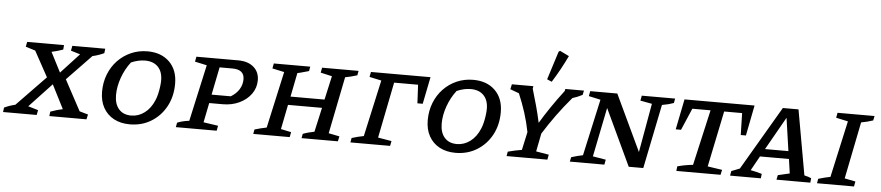

<svg xmlns="http://www.w3.org/2000/svg" viewBox="-71 -1099 6450 1406"><g transform="rotate(5 3154.0 -396.5)"><path d="M-26 0 -22 -33Q16 -51 59 -61L272 -281L169 -469L98 -491L105 -527H376L373 -494Q332 -479 289 -470L364 -324L499 -470L430 -491L437 -527H679L675 -494Q634 -475 590 -465L411 -279L532 -54L595 -36L587 0H314L318 -33Q364 -50 408 -59L319 -234L154 -58L228 -36L221 0Z M906 9Q838 9 788 -18Q738 -45 710.5 -94.5Q683 -144 683 -212Q683 -280 706 -339Q729 -398 771 -442Q813 -486 869 -510.5Q925 -535 990 -535Q1091 -535 1151 -476Q1211 -417 1211 -316Q1211 -222 1171.5 -149Q1132 -76 1063 -33.5Q994 9 906 9ZM910 -56Q964 -56 1008.5 -89.5Q1053 -123 1078 -183Q1087 -203 1093.5 -230.5Q1100 -258 1103.5 -285Q1107 -312 1107 -331Q1107 -395 1073 -430.5Q1039 -466 977 -466Q928 -466 875 -443Q834 -390 810.5 -324Q787 -258 787 -196Q787 -130 819.5 -93Q852 -56 910 -56Z M1244 0 1250 -33Q1265 -40 1286.5 -45.5Q1308 -51 1338 -55L1430 -471L1342 -490L1349 -527H1656Q1728 -527 1770 -491Q1812 -455 1812 -394Q1812 -338 1780 -293.5Q1748 -249 1693.5 -223Q1639 -197 1571 -197H1472L1443 -53L1551 -37L1544 0ZM1619 -464H1525L1484 -260H1625Q1666 -285 1686.5 -319Q1707 -353 1707 -392Q1707 -464 1619 -464Z M1813 0 1819 -33Q1842 -40 1864 -45.5Q1886 -51 1907 -55L1999 -471L1911 -490L1918 -527H2186L2180 -494Q2152 -487 2134.5 -481.5Q2117 -476 2096 -472L2061 -296H2311L2350 -471L2266 -490L2273 -527H2541L2535 -494Q2509 -486 2489 -481Q2469 -476 2447 -472L2363 -53L2443 -37L2435 0H2168L2174 -32Q2195 -40 2216 -45.5Q2237 -51 2258 -55L2298 -234H2048L2012 -53L2088 -37L2081 0Z M3070 -527 3030 -328H2991L2984 -464H2808L2726 -53L2826 -36L2819 0H2527L2533 -33Q2557 -40 2577.5 -45.5Q2598 -51 2621 -55L2713 -471L2625 -490L2632 -527Z M3300 9Q3232 9 3182 -18Q3132 -45 3104.5 -94.5Q3077 -144 3077 -212Q3077 -280 3100 -339Q3123 -398 3165 -442Q3207 -486 3263 -510.5Q3319 -535 3384 -535Q3485 -535 3545 -476Q3605 -417 3605 -316Q3605 -222 3565.5 -149Q3526 -76 3457 -33.5Q3388 9 3300 9ZM3304 -56Q3358 -56 3402.5 -89.5Q3447 -123 3472 -183Q3481 -203 3487.5 -230.5Q3494 -258 3497.5 -285Q3501 -312 3501 -331Q3501 -395 3467 -430.5Q3433 -466 3371 -466Q3322 -466 3269 -443Q3228 -390 3204.5 -324Q3181 -258 3181 -196Q3181 -130 3213.5 -93Q3246 -56 3304 -56Z M3675 0 3681 -33Q3708 -40 3732.5 -45.5Q3757 -51 3783 -55L3812 -188Q3798 -260 3776 -329Q3754 -398 3725 -466L3660 -490L3668 -527H3826L3823 -508Q3842 -445 3858.5 -384.5Q3875 -324 3888 -263Q3922 -320 3965.5 -384Q4009 -448 4058 -512L4061 -527H4198L4191 -495Q4154 -476 4118 -465Q4060 -397 4009 -327Q3958 -257 3914 -186L3888 -53L3982 -37L3975 0ZM3957 -571 3922 -586 3988 -794 3998 -802 4066 -769Q4043 -721 4016 -671.5Q3989 -622 3957 -571Z M4623 -527H4868L4862 -494Q4842 -487 4823.5 -482Q4805 -477 4776 -472L4680 0H4573L4378 -415L4305 -53L4401 -37L4394 0H4140L4147 -33Q4169 -40 4190 -45.5Q4211 -51 4232 -55L4324 -471L4237 -490L4244 -527H4443L4638 -114L4702 -474L4616 -490Z M5452 -527 5408 -303H5370L5366 -464H5234L5149 -53L5256 -37L5248 0H4923L4927 -34Q4956 -42 4983.5 -47Q5011 -52 5041 -55L5134 -464H5000L4931 -303H4892L4937 -527Z M5860 -49Q5874 -46 5887 -42Q5900 -38 5911 -33L5908 0H5659L5666 -34L5752 -54L5737 -159H5524L5465 -53Q5486 -49 5506.5 -44Q5527 -39 5548 -33L5544 0H5318L5324 -34L5385 -58L5660 -527H5775ZM5556 -216H5728L5693 -458Z M5957 0 5963 -33Q5986 -40 6008 -45.5Q6030 -51 6051 -55L6143 -471L6055 -490L6062 -527H6334L6327 -494Q6302 -486 6282.5 -481Q6263 -476 6240 -472L6156 -53L6236 -37L6229 0Z"/></g></svg>

Font: Piazzolla SC Medium
Style: Italic
Weight: 500
Italic angle: -11.3°
Designer: Juan Pablo del Peral
Foundry: Huerta Tipografica
Version: Version 1.330